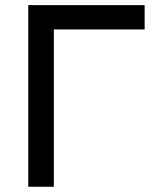

<svg xmlns="http://www.w3.org/2000/svg" viewBox="-20 -713 626 733"><path d="M87.9 0V-693.4H532.2V-600.6H185.5V0Z"/></svg>

Font: Caskaydia Cove
Style: Regular
Weight: 400
Monospace: yes
Designer: Aaron Bell
Foundry: Saja Typeworks
Version: Version 4.300; ttfautohint (v1.8.3)